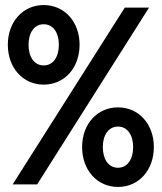

<svg xmlns="http://www.w3.org/2000/svg" viewBox="-20 -730 640 760"><path d="M30 0H127L570 -700H474ZM153 -395C235 -395 295 -461 295 -553C295 -644 235 -710 153 -710C71 -710 11 -644 11 -553C11 -461 71 -395 153 -395ZM153 -471C116 -471 93 -504 93 -553C93 -601 116 -634 153 -634C190 -634 213 -601 213 -553C213 -504 190 -471 153 -471ZM447 10C529 10 589 -56 589 -148C589 -239 529 -305 447 -305C365 -305 305 -239 305 -148C305 -56 365 10 447 10ZM447 -66C410 -66 387 -99 387 -148C387 -196 410 -229 447 -229C484 -229 507 -196 507 -148C507 -99 484 -66 447 -66Z"/></svg>

Font: CommitMono
Style: 500Regular
Weight: 500
Monospace: yes
Designer: Eigil Nikolajsen
Foundry: Eigil Nikolajsen
Version: Version 1.143